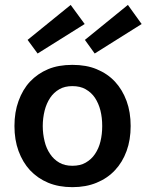

<svg xmlns="http://www.w3.org/2000/svg" viewBox="-20 -752 599 785"><path d="M559.1 -653.8 367.2 -533.2 327.1 -588.9 502.9 -731.9ZM326.2 -653.8 133.8 -533.2 92.8 -588.9 269 -731.9ZM375 -469.2Q419.9 -450.7 450.2 -418Q480.5 -385.3 497.6 -338.9Q514.2 -293.5 514.2 -236.8Q514.2 -180.2 497.6 -134.8Q481 -88.9 450.2 -56.2Q419.9 -23.4 375 -4.9Q331.5 13.2 275.9 13.2Q220.2 13.2 176.8 -4.9Q133.8 -22.9 102.5 -56.2Q72.8 -88.4 55.7 -134.8Q39.1 -180.2 39.1 -236.8Q39.1 -293.5 55.7 -338.9Q72.8 -386.2 102.5 -418Q133.8 -451.2 176.8 -469.2Q218.8 -486.8 275.9 -486.8Q333 -486.8 375 -469.2ZM275.9 -74.2Q308.1 -74.2 330.1 -86.9Q354 -100.6 368.2 -122.1Q383.8 -145 390.6 -173.3Q397.9 -202.6 397.9 -236.8Q397.9 -271 390.6 -300.3Q383.3 -329.1 368.2 -352.1Q354 -373.5 330.1 -387.2Q308.1 -399.9 275.9 -399.9Q244.6 -399.9 222.7 -387.2Q199.7 -374 185.1 -352.1Q169.9 -329.1 162.6 -300.3Q154.8 -269 154.8 -236.8Q154.8 -204.6 162.6 -173.3Q169.4 -145 185.1 -122.1Q199.7 -100.1 222.7 -86.9Q244.6 -74.2 275.9 -74.2Z"/></svg>

Font: Post Grotesk Medium
Style: Medium
Weight: 500
Version: Version 1.0